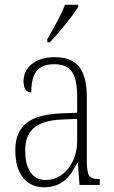

<svg xmlns="http://www.w3.org/2000/svg" viewBox="-20 -786 486 816"><path d="M181 -619V-606H192C233 -649 291 -721 312 -756V-766H256C240 -721 210 -671 181 -619ZM168 10C245 10 281 -39 308 -93H311L318 0H404V-25H401C359 -25 349 -36 349 -107V-372C349 -493 306 -543 213 -543C125 -543 80 -496 80 -441C80 -410 91 -393 113 -393C113 -473 139 -513 211 -513C287 -513 308 -466 308 -371V-307L239 -304C107 -299 45 -252 45 -147C45 -41 96 10 168 10ZM175 -21C113 -21 87 -74 87 -145C87 -226 127 -273 243 -278L308 -281V-186C308 -98 253 -21 175 -21Z"/></svg>

Font: Noto Serif Armenian Condensed ExtraLight
Style: Regular
Weight: 200
Width: 3
Designer: Monotype Design Team
Foundry: Monotype Imaging Inc.
Version: Version 2.008